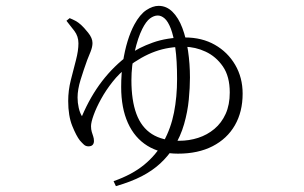

<svg xmlns="http://www.w3.org/2000/svg" viewBox="-20 -564 1040 656"><path d="M368 55Q431 33 472.5 -1Q514 -35 539 -80.5Q564 -126 574.5 -179.5Q585 -233 585 -294Q585 -358 579 -400Q573 -442 563.5 -466.5Q554 -491 542.5 -501Q531 -511 519 -511Q506 -511 492.5 -501Q479 -491 466 -465Q451 -435 440 -387Q429 -339 429 -290Q429 -221 446 -175Q463 -129 499 -106Q535 -83 592 -83Q626 -83 657 -93Q688 -103 712.5 -123.5Q737 -144 751 -175Q765 -206 765 -248Q765 -303 741.5 -337Q718 -371 682.5 -387.5Q647 -404 611 -404Q557 -405 510 -388Q463 -371 416 -335Q388 -314 365 -285Q342 -256 325.5 -226Q309 -196 300 -171Q291 -146 291 -133Q291 -122 293.5 -113.5Q296 -105 298.5 -98Q301 -91 301 -82Q301 -74 296.5 -69Q292 -64 282 -64Q273 -64 266.5 -70Q260 -76 253 -84Q241 -99 227 -133.5Q213 -168 213 -219Q213 -255 222 -290.5Q231 -326 239.5 -358.5Q248 -391 248 -416Q248 -440 234 -458.5Q220 -477 207 -493L218 -502Q228 -498 237.5 -493Q247 -488 257 -479Q266 -471 281 -452.5Q296 -434 296 -417Q296 -404 289.5 -387.5Q283 -371 278 -359Q266 -326 255.5 -292Q245 -258 245 -231Q245 -213 249 -195.5Q253 -178 260 -167Q289 -235 329 -287Q369 -339 422 -378Q453 -401 502 -418.5Q551 -436 612 -436Q670 -436 714 -411Q758 -386 783.5 -342.5Q809 -299 809 -244Q809 -182 782.5 -136Q756 -90 706.5 -64.5Q657 -39 588 -39Q527 -39 483.5 -66Q440 -93 417 -144Q394 -195 394 -267Q394 -312 400 -351.5Q406 -391 416 -423.5Q426 -456 439 -480Q458 -515 480 -529.5Q502 -544 522 -544Q549 -544 569.5 -523.5Q590 -503 603 -468.5Q616 -434 622.5 -390Q629 -346 629 -299Q629 -265 625 -223.5Q621 -182 609 -140Q597 -98 574 -61Q554 -30 527.5 -5.5Q501 19 464.5 38Q428 57 376 72Z"/></svg>

Font: Noto Serif SC ExtraLight
Style: Regular
Weight: 200
Designer: Ryoko NISHIZUKA 西塚涼子 (kana & ideographs); Frank Grießhammer (Latin, Greek & Cyrillic); Wenlong ZHANG 张文龙 (bopomofo); San
Foundry: Adobe
Version: Version 2.002-H1;hotconv 1.1.0;makeotfexe 2.6.0